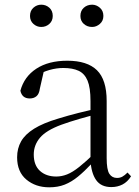

<svg xmlns="http://www.w3.org/2000/svg" viewBox="-20 -785 591 819"><path d="M190 14Q132 14 92.5 -19Q53 -52 53 -114Q53 -152 70 -182Q87 -212 125.5 -236Q164 -260 228 -279Q270 -292 315.5 -303.5Q361 -315 401 -324V-300Q361 -290 319.5 -278Q278 -266 242 -253Q177 -229 150.5 -197.5Q124 -166 124 -126Q124 -80 150.5 -56Q177 -32 220 -32Q243 -32 266 -41Q289 -50 318 -73Q347 -96 386 -134L393 -88H372Q340 -54 312.5 -31.5Q285 -9 256 2.5Q227 14 190 14ZM455 13Q411 13 390 -17Q369 -47 366 -101V-105V-354Q366 -411 353.5 -441Q341 -471 315.5 -483Q290 -495 250 -495Q221 -495 191 -486.5Q161 -478 129 -459L168 -486L150 -407Q147 -384 135.5 -374.5Q124 -365 107 -365Q74 -365 67 -398Q83 -458 135 -492Q187 -526 267 -526Q352 -526 393.5 -485.5Q435 -445 435 -354V-111Q435 -61 446.5 -43.5Q458 -26 479 -26Q492 -26 502 -31.5Q512 -37 524 -49L539 -33Q524 -9 502.5 2Q481 13 455 13ZM156 -670Q137 -670 122.5 -683Q108 -696 108 -717Q108 -739 122.5 -752Q137 -765 156 -765Q176 -765 190.5 -752Q205 -739 205 -717Q205 -696 190.5 -683Q176 -670 156 -670ZM373 -670Q352 -670 337.5 -683Q323 -696 323 -717Q323 -739 337.5 -752Q352 -765 373 -765Q391 -765 406 -752Q421 -739 421 -717Q421 -696 406 -683Q391 -670 373 -670Z"/></svg>

Font: Noto Serif TC ExtraLight Light
Style: Regular
Weight: 300
Version: Version 2.003-H1;hotconv 1.1.1;makeotfexe 2.6.0